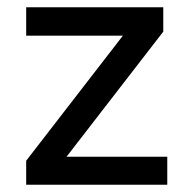

<svg xmlns="http://www.w3.org/2000/svg" viewBox="-20 -508 508 528"><path d="M52 0V-66L318 -410H52V-488H429V-421L163 -77H440V0Z"/></svg>

Font: Nunito Sans SemiBold
Style: Regular
Weight: 600
Designer: Vernon Adams
Foundry: Vernon Adams
Version: Version 3.101; ttfautohint (v1.8.4.7-5d5b);gftools[0.9.27]